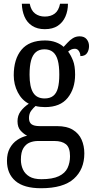

<svg xmlns="http://www.w3.org/2000/svg" viewBox="-20 -761 502 1020"><path d="M198 239Q107 239 62 200.5Q17 162 17 93Q17 54 32 26.5Q47 -1 71.5 -17.5Q96 -34 124 -40Q106 -49 89.5 -67Q73 -85 73 -117Q73 -147 89.5 -169.5Q106 -192 133 -210Q96 -229 74.5 -270.5Q53 -312 53 -361Q53 -447 94 -496.5Q135 -546 219 -546Q251 -546 276.5 -536.5Q302 -527 318 -512Q327 -521 339 -534.5Q351 -548 367 -558Q383 -568 403 -568Q428 -568 440.5 -552.5Q453 -537 453 -516Q453 -495 442.5 -479Q432 -463 407 -463Q407 -478 399 -490Q391 -502 378 -502Q367 -502 358.5 -498Q350 -494 342 -487Q357 -467 368 -439Q379 -411 379 -365Q379 -290 339.5 -241Q300 -192 219 -192Q208 -192 193 -193.5Q178 -195 169 -198Q157 -188 145.5 -172.5Q134 -157 134 -134Q134 -111 147.5 -101Q161 -91 191 -91H283Q335 -91 367 -71.5Q399 -52 413.5 -19Q428 14 428 54Q428 139 372 189Q316 239 198 239ZM200 191Q259 191 292.5 175Q326 159 339 131Q352 103 352 69Q352 23 330.5 5.5Q309 -12 269 -12H182Q159 -12 138.5 -4Q118 4 104.5 25.5Q91 47 91 87Q91 116 102 139.5Q113 163 136.5 177Q160 191 200 191ZM217 -238Q245 -238 262.5 -251.5Q280 -265 287.5 -293Q295 -321 295 -365Q295 -411 287 -440.5Q279 -470 261.5 -484.5Q244 -499 216 -499Q188 -499 170.5 -484Q153 -469 145 -439.5Q137 -410 137 -364Q137 -300 156 -269Q175 -238 217 -238ZM218 -606Q178 -606 150.5 -624Q123 -642 110 -673Q97 -704 96 -741H138Q145 -705 166.5 -689Q188 -673 218 -673Q250 -673 271 -689Q292 -705 299 -741H341Q341 -704 327.5 -673Q314 -642 287 -624Q260 -606 218 -606Z"/></svg>

Font: Noto Serif Khmer Condensed
Style: Regular
Weight: 400
Width: 3
Designer: Danh Hong and the Monotype Design Team
Foundry: Monotype Imaging Inc.
Version: Version 2.004